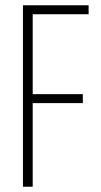

<svg xmlns="http://www.w3.org/2000/svg" viewBox="-20 -708 382 728"><path d="M67 0V-688H316V-654H104V-351H294V-317H104V0Z"/></svg>

Font: Saira ExtraCondensed Thin
Style: Regular
Weight: 250
Width: 2
Designer: Hector Gatti with collaboration of the Omnibus-Type team
Foundry: Omnibus-Type
Version: Version 1.101